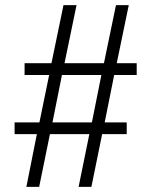

<svg xmlns="http://www.w3.org/2000/svg" viewBox="-20 -718 567 750"><path d="M83 12 124 -194H37V-240H134L172 -425H76V-471H181L228 -698H279L232 -471H386L433 -698H483L436 -471H514V-425H426L389 -240H475V-194H379L337 12H287L329 -194H175L133 12ZM185 -240H339L376 -425H222Z"/></svg>

Font: Archivo SemiCondensed Thin
Style: Italic
Weight: 250
Width: 4
Italic angle: -10°
Designer: Hector Gatti
Foundry: Omnibus-Type
Version: Version 2.001